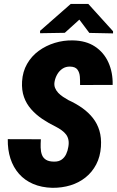

<svg xmlns="http://www.w3.org/2000/svg" viewBox="-20 -921 581 952"><path d="M318.8 -192.9Q322.3 -211.9 319.3 -227.1Q316.4 -242.2 307.9 -253.7Q299.3 -265.1 285.9 -274.9Q272.5 -284.7 256.3 -293Q220.7 -310.1 189.5 -331.3Q158.2 -352.5 134.5 -379.4Q110.8 -406.2 98.9 -439.9Q86.9 -473.6 89.4 -517.1Q92.3 -565.9 114.3 -604.2Q136.2 -642.6 171.9 -668.7Q207.5 -694.8 251.5 -708.3Q295.4 -721.7 340.8 -720.7Q406.2 -719.7 450.7 -690.4Q495.1 -661.1 517.6 -611.3Q540 -561.5 538.6 -500L377 -499.5Q377.4 -519.5 376 -540.5Q374.5 -561.5 364 -575.9Q353.5 -590.3 327.1 -590.8Q306.2 -591.3 290 -580.6Q273.9 -569.8 263.9 -552.5Q253.9 -535.2 250.5 -515.6Q247.6 -499 252.9 -485.4Q258.3 -471.7 269 -460.4Q279.8 -449.2 293.2 -440.4Q306.6 -431.6 318.8 -424.8Q357.4 -407.2 388.2 -385.3Q418.9 -363.3 440.7 -335.7Q462.4 -308.1 472.9 -273.2Q483.4 -238.3 480.5 -193.8Q477.1 -144 457 -105.7Q437 -67.4 404.3 -41.3Q371.6 -15.1 329.6 -2.2Q287.6 10.7 239.3 10.3Q186 8.8 144.3 -9Q102.5 -26.9 74.2 -59.1Q45.9 -91.3 31.7 -135Q17.6 -178.7 18.6 -231L182.6 -230.5Q181.2 -209 181.6 -189Q182.1 -168.9 188 -153.3Q193.8 -137.7 208.3 -128.7Q222.7 -119.6 249.5 -119.6Q271.5 -119.6 285.6 -129.6Q299.8 -139.6 307.9 -156.5Q315.9 -173.3 318.8 -192.9ZM418 -901.4 540.5 -766.1V-755.4L422.9 -757.8L373.5 -823.7L301.3 -758.3L178.7 -756.3V-768.1L330.6 -901.4Z"/></svg>

Font: Roboto Condensed Black
Style: Italic
Weight: 900
Italic angle: -12°
Designer: Christian Robertson
Foundry: Google
Version: Version 3.008; 2023